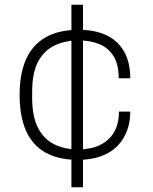

<svg xmlns="http://www.w3.org/2000/svg" viewBox="-20 -743 648 812"><path d="M282 49V-723H331V49ZM310 -67Q228 -67 173 -97.5Q118 -128 90.5 -189Q63 -250 63 -342Q63 -432 90.5 -493Q118 -554 173.5 -585.5Q229 -617 313 -617Q367 -617 408 -603Q449 -589 476.5 -562Q504 -535 517.5 -497.5Q531 -460 531 -412H482Q482 -470 460.5 -505Q439 -540 401 -556Q363 -572 312 -572Q257 -572 212.5 -551.5Q168 -531 142 -484Q116 -437 116 -354V-329Q116 -250 141 -202Q166 -154 210 -132.5Q254 -111 311 -111Q363 -111 401.5 -129Q440 -147 461.5 -182.5Q483 -218 483 -271H531Q531 -227 517 -189.5Q503 -152 475.5 -124.5Q448 -97 406.5 -82Q365 -67 310 -67Z"/></svg>

Font: Archivo SemiExpanded Thin
Style: Regular
Weight: 250
Width: 6
Designer: Hector Gatti
Foundry: Omnibus-Type
Version: Version 2.001